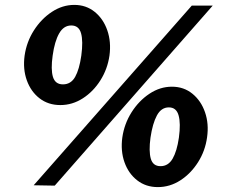

<svg xmlns="http://www.w3.org/2000/svg" viewBox="-20 -754 926 784"><path d="M226.5 -325Q177 -325 141.5 -352.5Q106 -380 89.5 -426Q73 -472 80.5 -527Q88.5 -583 118.5 -630Q148.5 -677 191.8 -705.5Q235 -734 283.5 -734Q331.5 -734 366.8 -705.5Q402 -677 418.2 -630Q434.5 -583 427 -527Q419 -472 390 -426Q361 -380 318.2 -352.5Q275.5 -325 226.5 -325ZM203.5 4 117.5 2.5 763 -731H848.5ZM237 -409.5Q269.5 -409.5 286.8 -440Q304 -470.5 312 -527Q320 -586 311 -618Q302 -650 271 -650Q240 -650 221.5 -617.5Q203 -585 195 -527Q187 -470.5 196.2 -440Q205.5 -409.5 237 -409.5ZM624.5 10Q575.5 10 540 -17.8Q504.5 -45.5 488.2 -91.8Q472 -138 479.5 -193Q487.5 -248.5 517.2 -295.5Q547 -342.5 590.2 -371.2Q633.5 -400 682 -400Q730.5 -400 765.8 -371.2Q801 -342.5 817.2 -295.5Q833.5 -248.5 825.5 -193Q818 -138 788.8 -91.8Q759.5 -45.5 716.8 -17.8Q674 10 624.5 10ZM635.5 -75.5Q667 -75.5 684.8 -106Q702.5 -136.5 710.5 -192Q718.5 -250.5 709.2 -283Q700 -315.5 669.5 -315.5Q638.5 -315.5 620.8 -282.8Q603 -250 594.5 -192Q587 -136.5 595.8 -106Q604.5 -75.5 635.5 -75.5Z"/></svg>

Font: Public Sans ExtraBold
Style: Italic
Weight: 800
Italic angle: -8°
Designer: The Public Sans project authors (U.S. Web Design System). Libre Franklin designed by Pablo Impallari and Rodrigo Fuenzal
Version: Version 1.007; ttfautohint (v1.8.1) -l 8 -r 50 -G 200 -x 14 